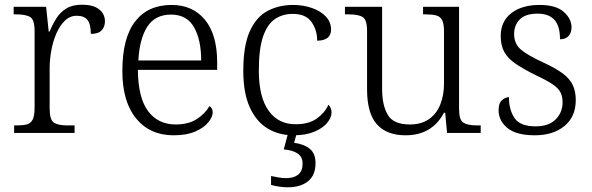

<svg xmlns="http://www.w3.org/2000/svg" viewBox="-20 -565 2515 816"><path d="M40 0V-32H52Q78 -32 94.5 -36.5Q111 -41 119 -57Q127 -73 127 -107V-433Q127 -481 108.5 -492.5Q90 -504 47 -504H38V-536H176L187 -431H191Q203 -461 219.5 -487Q236 -513 262 -529Q288 -545 329 -545Q376 -545 401 -525.5Q426 -506 426 -474Q426 -451 412 -436Q398 -421 366 -421Q366 -463 351.5 -480.5Q337 -498 306 -498Q277 -498 255.5 -477Q234 -456 219.5 -422.5Q205 -389 198 -350Q191 -311 191 -274V-104Q191 -55 209.5 -43.5Q228 -32 266 -32H297V0Z M718 10Q617 10 558.5 -61.5Q500 -133 500 -263Q500 -404 554.5 -474Q609 -544 709 -544Q799 -544 851 -481Q903 -418 903 -299V-268H566Q567 -149 609.5 -92.5Q652 -36 727 -36Q781 -36 816.5 -59Q852 -82 870 -114Q876 -111 880 -104Q884 -97 884 -87Q884 -69 866 -46Q848 -23 811 -6.5Q774 10 718 10ZM835 -308Q835 -396 804.5 -449.5Q774 -503 707 -503Q639 -503 606 -451.5Q573 -400 568 -308Z M1227 10Q1166 10 1118 -18.5Q1070 -47 1042 -108Q1014 -169 1014 -264Q1014 -371 1041.5 -432Q1069 -493 1117 -518.5Q1165 -544 1226 -544Q1269 -544 1306 -531Q1343 -518 1365 -494.5Q1387 -471 1387 -439Q1387 -393 1328 -392Q1328 -437 1304 -471.5Q1280 -506 1224 -506Q1181 -506 1148.5 -484Q1116 -462 1098 -409.5Q1080 -357 1080 -265Q1080 -152 1122 -94Q1164 -36 1238 -37Q1292 -37 1326 -61Q1360 -85 1376 -120Q1389 -107 1389 -86Q1389 -66 1371 -43.5Q1353 -21 1316.5 -5.5Q1280 10 1227 10ZM1204 231Q1188 231 1169 228.5Q1150 226 1132 221V183Q1150 187 1166 189.5Q1182 192 1197 192Q1229 192 1247.5 177Q1266 162 1266 131Q1266 101 1244.5 87Q1223 73 1186 70L1207 -9H1244L1230 42Q1271 47 1296 67Q1321 87 1321 128Q1321 180 1289 205.5Q1257 231 1204 231Z M1704 10Q1623 10 1581.5 -37Q1540 -84 1540 -185V-433Q1540 -481 1521.5 -492.5Q1503 -504 1460 -504H1446V-536H1604V-186Q1604 -118 1628 -77Q1652 -36 1722 -36Q1771 -36 1803.5 -59Q1836 -82 1851.5 -121.5Q1867 -161 1867 -210V-431Q1867 -464 1859 -479.5Q1851 -495 1833.5 -499.5Q1816 -504 1788 -504H1778V-536H1931V-102Q1931 -55 1949.5 -43.5Q1968 -32 2006 -32H2023V0H1880L1872 -86H1867Q1816 10 1704 10Z M2253 10Q2174 10 2136.5 -21Q2099 -52 2099 -96Q2099 -127 2113.5 -139.5Q2128 -152 2143 -152Q2143 -98 2167 -63Q2191 -28 2256 -28Q2312 -28 2341.5 -57.5Q2371 -87 2371 -130Q2371 -155 2362 -172.5Q2353 -190 2329 -206.5Q2305 -223 2260 -244Q2205 -271 2171.5 -294Q2138 -317 2123 -344.5Q2108 -372 2108 -412Q2108 -474 2153 -509Q2198 -544 2273 -544Q2343 -544 2376 -514.5Q2409 -485 2409 -449Q2409 -426 2396.5 -412Q2384 -398 2360 -398Q2360 -455 2336 -481Q2312 -507 2265 -507Q2213 -507 2189 -482.5Q2165 -458 2165 -420Q2165 -378 2195.5 -353Q2226 -328 2290 -299Q2342 -275 2372 -252.5Q2402 -230 2414.5 -203Q2427 -176 2427 -140Q2427 -69 2379 -29.5Q2331 10 2253 10Z"/></svg>

Font: Noto Serif Sinhala Light
Style: Regular
Weight: 300
Designer: Jelle Bosma - Monotype Design Team
Foundry: Monotype Imaging Inc.
Version: Version 2.007; ttfautohint (v1.8.4.7-5d5b)